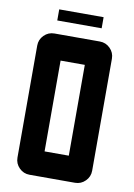

<svg xmlns="http://www.w3.org/2000/svg" viewBox="-89 -858 637 915"><g transform="rotate(10 229.5 -400.5)"><path d="M122.1 -800.8H336.9V-747.1H122.1ZM410.2 -612.8V-70.8Q410.2 -41.5 389.4 -20.8Q368.7 0 339.4 0H119.6Q90.3 0 69.6 -20.8Q48.8 -41.5 48.8 -70.8V-612.8Q48.8 -642.1 69.6 -662.8Q90.3 -683.6 119.6 -683.6H339.4Q368.7 -683.6 389.4 -662.8Q410.2 -642.1 410.2 -612.8ZM170.9 -122.1H288.1V-561.5H170.9Z"/></g></svg>

Font: California Gothic
Style: Regular
Weight: 400
Version: Version 2.2;